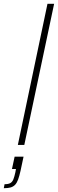

<svg xmlns="http://www.w3.org/2000/svg" viewBox="-89 -763 305 1011"><path d="M5 0 161 -743H196L39 0ZM-69 228 -65 207Q-45 207 -34.5 201Q-24 195 -18.5 181Q-13 167 -8 144L-5 127H-26L-12 62H35L19 137Q13 164 6.5 182Q0 200 -9.5 210Q-19 220 -33 224Q-47 228 -69 228Z"/></svg>

Font: Saira ExtraCondensed Thin
Style: Italic
Weight: 250
Width: 2
Italic angle: -12°
Designer: Hector Gatti with collaboration of the Omnibus-Type team
Foundry: Omnibus-Type
Version: Version 1.101